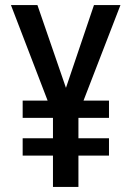

<svg xmlns="http://www.w3.org/2000/svg" viewBox="-20 -785 518 754"><path d="M239 -440 349 -765H453L308 -390H408V-322H288V-242H408V-174H288V-51H188V-174H69V-242H188V-322H69V-390H167L23 -765H127Z"/></svg>

Font: Noto Sans Tamil UI Condensed Medium
Style: Regular
Weight: 500
Width: 3
Designer: Jelle Bosma - Monotype Design Team
Foundry: Monotype Imaging Inc.
Version: Version 2.004; ttfautohint (v1.8.4.7-5d5b)